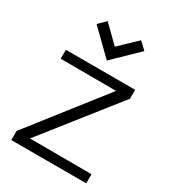

<svg xmlns="http://www.w3.org/2000/svg" viewBox="-176 -816 821 912"><g transform="rotate(30 235.0 -359.5)"><path d="M366 -682 327 -719 234 -630 144 -718 105 -680 234 -554ZM420 -501H40V-452L344 -451L30 -50V0H441V-50L103 -51L420 -452Z"/></g></svg>

Font: AdventPro_ExpandedRegular
Style: ExpandedRegular
Weight: 400
Width: 7
Designer: VivaRado, Andreas Kalpakidis
Foundry: VivaRado, Andreas Kalpakidis
Version: Version 3.000